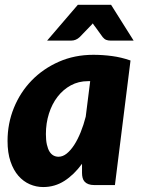

<svg xmlns="http://www.w3.org/2000/svg" viewBox="-20 -748 570 776"><path d="M10.5 0ZM444.5 0H361.5Q347 0 337.2 -3.8Q327.5 -7.5 321.8 -14Q316 -20.5 313.8 -29.5Q311.5 -38.5 311.5 -49V-86Q279.5 -42 240.5 -17Q201.5 8 154.5 8Q126.5 8 100.5 -3.2Q74.5 -14.5 54.5 -37.2Q34.5 -60 22.5 -95.2Q10.5 -130.5 10.5 -178.5Q10.5 -249 36.2 -312.2Q62 -375.5 108.2 -423Q154.5 -470.5 218 -498.5Q281.5 -526.5 357.5 -526.5Q394.5 -526.5 432.5 -521.5Q470.5 -516.5 507.5 -503.5ZM216.5 -114.5Q233.5 -114.5 249.5 -127.2Q265.5 -140 279.8 -162Q294 -184 306 -213.5Q318 -243 326.5 -276.5L344.5 -420H335.5Q297.5 -420 266.2 -403Q235 -386 212.5 -356.8Q190 -327.5 177.8 -288.8Q165.5 -250 165.5 -206Q165.5 -181 169.5 -163.5Q173.5 -146 180.2 -135.2Q187 -124.5 196.2 -119.5Q205.5 -114.5 216.5 -114.5ZM520 -584H425.5Q417 -584 409.5 -586.8Q402 -589.5 395 -598L365 -639.5Q362.5 -642.5 360 -646Q357.5 -649.5 355 -653.5Q347.5 -644.5 342 -639.5L302 -598Q294.5 -591 286 -587.5Q277.5 -584 269 -584H170.5L294.5 -728.5H429Z"/></svg>

Font: Lato Black
Style: Italic
Weight: 900
Italic angle: -7°
Designer: Lukasz Dziedzic
Foundry: tyPoland Lukasz Dziedzic
Version: Version 2.007; 2014-02-27